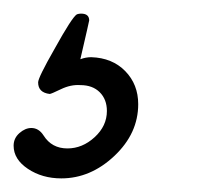

<svg xmlns="http://www.w3.org/2000/svg" viewBox="-106 -62 299 282"><path d="M-16 200Q-44 200 -65 186Q-86 172 -86 152Q-86 141 -77.5 133.5Q-69 126 -60 126Q-49 126 -42 137Q-30 156 -7 156Q15 156 33 139.5Q51 123 51 101Q51 84 40.5 73.5Q30 63 12 63Q-2 62 -16.5 69Q-31 76 -33 76Q-50 74 -50 59Q-50 52 -26 10Q0 -37 7 -41Q10 -42 13 -42Q25 -42 25 -32Q25 -31 12 25Q20 22 28 22Q59 23 78 42.5Q97 62 97 91Q97 134 62 167Q27 200 -16 200Z"/></svg>

Font: Comic Neue
Style: Italic
Weight: 400
Italic angle: -12°
Designer: Craig Rozynski
Foundry: Craig Rozynski
Version: Version 2.003